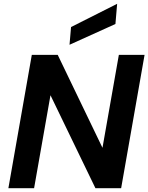

<svg xmlns="http://www.w3.org/2000/svg" viewBox="-20 -988 779 1008"><path d="M24 0 147 -700H283L518 -212L604 -700H739L616 0H481L245 -488L159 0ZM345 -753 353 -846 595 -968 586 -862Z"/></svg>

Font: DM Sans 20pt
Style: Bold Italic
Weight: 700
Italic angle: -10°
Version: Version 4.004;gftools[0.9.30]